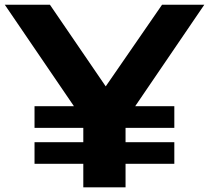

<svg xmlns="http://www.w3.org/2000/svg" viewBox="-36 -798 890 818"><path d="M706.7 -345.6V-253.3H498.9V-192.2H706.7V-100H498.9V0H318.9V-100H111.1V-192.2H318.9V-253.3H111.1V-345.6H278.9L-15.6 -777.8H176.7L414.4 -430L654.4 -777.8H834.4L540 -345.6Z"/></svg>

Font: Paperlogy 8 ExtraBold
Style: Regular
Weight: 800
Designer: redesigned by Lee Juim, glyphs from Gmarket Sans & Montserrat
Foundry: PT&
Version: Version 1.001